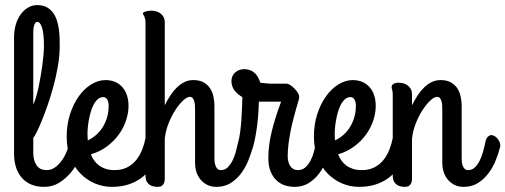

<svg xmlns="http://www.w3.org/2000/svg" viewBox="-20 -707 1987 755"><path d="M110.8 -295.9Q116.2 -306.2 121.3 -323.5Q126.5 -340.8 131.1 -361.8Q135.7 -382.8 139.6 -405.8Q143.6 -428.7 146.5 -450.7Q149.4 -472.7 151.1 -491.9Q152.8 -511.2 152.8 -524.9Q152.8 -574.7 145.5 -597.9Q138.2 -621.1 126 -621.1Q122.1 -621.1 119.1 -617.2Q116.2 -613.3 114.3 -607.2Q112.3 -601.1 111.6 -594Q110.8 -586.9 110.8 -581.1ZM252.9 -145Q255.9 -159.7 262 -166.3Q268.1 -172.9 275.1 -173.6Q282.2 -174.3 289.6 -170.2Q296.9 -166 302.2 -159.2Q307.6 -152.3 310.3 -143.8Q313 -135.3 311 -127Q304.2 -106.9 291.5 -80.1Q278.8 -53.2 259.3 -29.3Q239.7 -5.4 213.4 11.2Q187 27.8 152.8 27.8Q124 27.8 102.1 18.3Q80.1 8.8 65.2 -8.5Q50.3 -25.9 42.7 -50Q35.2 -74.2 35.2 -104V-559.1Q35.2 -586.9 42.2 -610.6Q49.3 -634.3 61.8 -651.1Q74.2 -668 90.8 -677.5Q107.4 -687 126 -687Q147.9 -687 163.1 -679Q178.2 -670.9 188 -657.7Q197.8 -644.5 203.4 -627.4Q209 -610.4 211.4 -592.5Q213.9 -574.7 214.4 -557.4Q214.8 -540 214.8 -525.9Q214.8 -489.3 208 -449Q201.2 -408.7 190.7 -369.6Q180.2 -330.6 167.7 -294.7Q155.3 -258.8 143.8 -231Q132.3 -203.1 123.3 -185.5Q114.3 -168 110.8 -165V-106.9Q110.8 -76.7 123.5 -57.4Q136.2 -38.1 164.1 -38.1Q181.2 -38.1 196 -48.6Q210.9 -59.1 222.4 -75Q233.9 -90.8 241.7 -109.6Q249.5 -128.4 252.9 -145Z M485.4 -291Q485.4 -263.2 475.8 -233.9Q466.3 -204.6 447.5 -178.5Q428.7 -152.3 401.1 -131.6Q373.5 -110.8 337.4 -100.1Q342.3 -87.4 350.3 -75.9Q358.4 -64.5 369.6 -56.2Q380.9 -47.9 395.8 -43Q410.6 -38.1 430.2 -38.1Q459.5 -38.1 480.5 -49.1Q501.5 -60.1 515.9 -78.1Q530.3 -96.2 539.1 -118.7Q547.9 -141.1 552.2 -164.1Q555.7 -180.7 566.2 -186.3Q576.7 -191.9 587.6 -189Q598.6 -186 606.7 -176.5Q614.7 -167 613.3 -153.8Q611.3 -138.7 606.7 -119.1Q602.1 -99.6 592.8 -79.6Q583.5 -59.6 569.1 -40.3Q554.7 -21 533.7 -5.9Q512.7 9.3 484.4 18.6Q456.1 27.8 419.4 27.8Q385.3 27.8 353.3 14.4Q321.3 1 296.6 -24.2Q272 -49.3 257.1 -86.2Q242.2 -123 242.2 -169.9Q242.2 -217.3 255.4 -258.1Q268.6 -298.8 290 -328.6Q311.5 -358.4 338.9 -375.2Q366.2 -392.1 395 -392.1Q416 -392.1 432.9 -384.8Q449.7 -377.4 461.4 -364Q473.1 -350.6 479.2 -332Q485.4 -313.5 485.4 -291ZM324.2 -172.9Q324.2 -168.5 324.7 -164.1Q325.2 -159.7 325.2 -154.8Q343.8 -163.6 358.9 -177.2Q374 -190.9 384.8 -208.5Q395.5 -226.1 401.4 -246.8Q407.2 -267.6 407.2 -290Q407.2 -306.6 401.6 -315.9Q396 -325.2 386.2 -325.2Q374 -325.2 364.5 -316.9Q355 -308.6 347.9 -295.2Q340.8 -281.7 336.2 -264.9Q331.5 -248 328.6 -231Q325.7 -213.9 324.7 -198.5Q323.7 -183.1 324.2 -172.9Z M552.2 -616.2Q552.2 -627 550.5 -633.3Q548.8 -639.6 547.1 -643.3Q545.4 -647 543.7 -649.2Q542 -651.4 542 -653.8Q542 -656.7 544.9 -658.7Q547.9 -660.6 552.7 -662.1Q557.6 -663.6 563.2 -664.3Q568.8 -665 574.2 -665Q599.1 -665 613.5 -652.1Q627.9 -639.2 627.9 -621.1V-293Q638.2 -314 650.1 -332Q662.1 -350.1 676 -363.5Q689.9 -377 705.8 -384.5Q721.7 -392.1 740.2 -392.1Q765.1 -392.1 781.2 -382.8Q797.4 -373.5 806.6 -358.9Q815.9 -344.2 819.6 -326.2Q823.2 -308.1 823.2 -291V-84Q823.2 -80.6 823.7 -73Q824.2 -65.4 826.7 -57.6Q829.1 -49.8 834.2 -43.9Q839.4 -38.1 849.1 -38.1Q864.3 -38.1 875.2 -48.8Q886.2 -59.6 894.3 -75.7Q902.3 -91.8 907.5 -110.6Q912.6 -129.4 916 -146Q918.9 -161.1 925 -168Q931.2 -174.8 938.2 -175.5Q945.3 -176.3 952.6 -171.9Q960 -167.5 965.3 -160.4Q970.7 -153.3 973.4 -144.5Q976.1 -135.7 974.1 -127.9Q967.3 -103 956.3 -75.7Q945.3 -48.3 928.2 -25.4Q911.1 -2.4 887.2 12.7Q863.3 27.8 831.1 27.8Q811 27.8 795.7 20.3Q780.3 12.7 769.3 0Q758.3 -12.7 752.7 -29.8Q747.1 -46.9 747.1 -65.9V-269Q747.1 -280.8 746.6 -291Q746.1 -301.3 743.9 -309.1Q741.7 -316.9 737.5 -321.5Q733.4 -326.2 726.1 -326.2Q715.3 -326.2 699.7 -311.5Q684.1 -296.9 668.9 -273.4Q653.8 -250 642.3 -220.5Q630.9 -190.9 627.9 -161.1V-15.1Q627.9 -7.8 627.7 -0.2Q627.4 7.3 624.8 13.4Q622.1 19.5 616.5 23.7Q610.8 27.8 600.1 27.8Q592.8 27.8 584.2 26.1Q575.7 24.4 568.6 19.8Q561.5 15.1 556.9 6.6Q552.2 -2 552.2 -16.1Z M1138.2 27.8Q1120.6 27.8 1102.3 22.5Q1084 17.1 1069.1 3.9Q1054.2 -9.3 1044.7 -31Q1035.2 -52.7 1035.2 -85.9Q1035.2 -134.3 1048.1 -188.2Q1061 -242.2 1085.4 -307.1H1009.3H998Q997.6 -292.5 996.3 -270Q995.1 -247.6 992.2 -222.2Q989.3 -196.8 984.6 -170.9Q980 -145 973.1 -123Q968.3 -107.4 957.8 -105Q947.3 -102.5 937 -108.6Q926.8 -114.7 920.4 -126.5Q914.1 -138.2 917.5 -150.9Q921.4 -166 924.3 -187.7Q927.2 -209.5 929 -233.6Q930.7 -257.8 931.6 -282Q932.6 -306.2 933.1 -325.2Q914.6 -335.4 902.3 -351.3Q890.1 -367.2 890.1 -389.2Q890.1 -399.4 894.3 -408Q898.4 -416.5 905.3 -422.6Q912.1 -428.7 921.4 -431.9Q930.7 -435.1 940.4 -435.1Q949.2 -435.1 958.7 -432.6Q968.3 -430.2 976.8 -423.8Q985.4 -417.5 992.2 -407.2Q999 -397 1003.4 -381.8Q1015.6 -380.4 1024.2 -379.6Q1032.7 -378.9 1038.6 -378.4Q1044.4 -377.9 1048.3 -377.9Q1052.2 -377.9 1056.2 -377.9H1108.4Q1112.8 -377.9 1121.3 -372.6Q1129.9 -367.2 1138.2 -358.6Q1146.5 -350.1 1152.1 -340.3Q1157.7 -330.6 1156.2 -321.8Q1156.2 -318.8 1152.8 -307.6Q1149.4 -296.4 1144.5 -279.3Q1139.6 -262.2 1133.8 -240Q1127.9 -217.8 1123 -193.4Q1118.2 -168.9 1114.7 -142.8Q1111.3 -116.7 1111.3 -91.8Q1111.3 -81.5 1113.8 -71.8Q1116.2 -62 1121.1 -54.4Q1126 -46.9 1133.5 -42.5Q1141.1 -38.1 1151.4 -38.1Q1168.5 -38.1 1180.7 -48.8Q1192.9 -59.6 1201.2 -75.7Q1209.5 -91.8 1214.6 -110.6Q1219.7 -129.4 1223.1 -146Q1226.1 -161.6 1232.9 -168.7Q1239.7 -175.8 1247.1 -175.8Q1252.9 -175.8 1259.3 -172.1Q1265.6 -168.5 1270.8 -162.6Q1275.9 -156.7 1279.1 -149.4Q1282.2 -142.1 1282.2 -134.8Q1282.2 -132.3 1281.7 -130.9Q1281.2 -129.4 1281.2 -127.9Q1274.4 -103 1263.4 -75.7Q1252.4 -48.3 1235.4 -25.4Q1218.3 -2.4 1194.3 12.7Q1170.4 27.8 1138.2 27.8Z M1457.5 -291Q1457.5 -263.2 1448 -233.9Q1438.5 -204.6 1419.7 -178.5Q1400.9 -152.3 1373.3 -131.6Q1345.7 -110.8 1309.6 -100.1Q1314.5 -87.4 1322.5 -75.9Q1330.6 -64.5 1341.8 -56.2Q1353 -47.9 1367.9 -43Q1382.8 -38.1 1402.3 -38.1Q1431.6 -38.1 1452.6 -49.1Q1473.6 -60.1 1488 -78.1Q1502.4 -96.2 1511.2 -118.7Q1520 -141.1 1524.4 -164.1Q1527.8 -180.7 1538.3 -186.3Q1548.8 -191.9 1559.8 -189Q1570.8 -186 1578.9 -176.5Q1586.9 -167 1585.4 -153.8Q1583.5 -138.7 1578.9 -119.1Q1574.2 -99.6 1564.9 -79.6Q1555.7 -59.6 1541.3 -40.3Q1526.9 -21 1505.9 -5.9Q1484.9 9.3 1456.5 18.6Q1428.2 27.8 1391.6 27.8Q1357.4 27.8 1325.4 14.4Q1293.5 1 1268.8 -24.2Q1244.1 -49.3 1229.2 -86.2Q1214.4 -123 1214.4 -169.9Q1214.4 -217.3 1227.5 -258.1Q1240.7 -298.8 1262.2 -328.6Q1283.7 -358.4 1311 -375.2Q1338.4 -392.1 1367.2 -392.1Q1388.2 -392.1 1405 -384.8Q1421.9 -377.4 1433.6 -364Q1445.3 -350.6 1451.4 -332Q1457.5 -313.5 1457.5 -291ZM1296.4 -172.9Q1296.4 -168.5 1296.9 -164.1Q1297.4 -159.7 1297.4 -154.8Q1315.9 -163.6 1331.1 -177.2Q1346.2 -190.9 1356.9 -208.5Q1367.7 -226.1 1373.5 -246.8Q1379.4 -267.6 1379.4 -290Q1379.4 -306.6 1373.8 -315.9Q1368.2 -325.2 1358.4 -325.2Q1346.2 -325.2 1336.7 -316.9Q1327.1 -308.6 1320.1 -295.2Q1313 -281.7 1308.3 -264.9Q1303.7 -248 1300.8 -231Q1297.9 -213.9 1296.9 -198.5Q1295.9 -183.1 1296.4 -172.9Z M1524.4 -333Q1524.4 -347.2 1522.2 -353.5Q1520 -359.9 1520 -365.2Q1520 -372.6 1527.8 -377.2Q1535.6 -381.8 1546.4 -381.8Q1571.3 -381.8 1585.7 -368.9Q1600.1 -356 1600.1 -337.9V-293Q1610.4 -314 1622.3 -332Q1634.3 -350.1 1648.2 -363.5Q1662.1 -377 1678 -384.5Q1693.8 -392.1 1712.4 -392.1Q1737.3 -392.1 1753.4 -382.8Q1769.5 -373.5 1778.8 -358.9Q1788.1 -344.2 1791.7 -326.2Q1795.4 -308.1 1795.4 -291V-84Q1795.4 -80.6 1795.9 -73Q1796.4 -65.4 1798.8 -57.6Q1801.3 -49.8 1806.4 -43.9Q1811.5 -38.1 1821.3 -38.1Q1836.4 -38.1 1847.4 -48.8Q1858.4 -59.6 1866.5 -75.7Q1874.5 -91.8 1879.6 -110.6Q1884.8 -129.4 1888.2 -146Q1891.1 -161.6 1897.9 -168.7Q1904.8 -175.8 1912.1 -175.8Q1918 -175.8 1924.3 -172.1Q1930.7 -168.5 1935.8 -162.6Q1940.9 -156.7 1944.1 -149.4Q1947.3 -142.1 1947.3 -134.8Q1947.3 -133.8 1947.3 -132.3Q1947.3 -130.9 1946.3 -127.9Q1939.9 -103 1929 -75.7Q1918 -48.3 1900.6 -25.4Q1883.3 -2.4 1859.4 12.7Q1835.4 27.8 1803.2 27.8Q1783.2 27.8 1767.8 20.3Q1752.4 12.7 1741.5 0Q1730.5 -12.7 1724.9 -29.8Q1719.2 -46.9 1719.2 -65.9V-269Q1719.2 -280.8 1718.8 -291Q1718.3 -301.3 1716.1 -309.1Q1713.9 -316.9 1709.7 -321.5Q1705.6 -326.2 1698.2 -326.2Q1687.5 -326.2 1671.9 -311.5Q1656.2 -296.9 1641.1 -273.4Q1626 -250 1614.5 -220.5Q1603 -190.9 1600.1 -161.1V-15.1Q1600.1 -7.8 1599.9 -0.2Q1599.6 7.3 1596.9 13.4Q1594.2 19.5 1588.6 23.7Q1583 27.8 1572.3 27.8Q1564.9 27.8 1556.4 26.1Q1547.9 24.4 1540.8 19.8Q1533.7 15.1 1529.1 6.6Q1524.4 -2 1524.4 -16.1Z"/></svg>

Font: Grand Hotel
Style: Regular
Weight: 400
Designer: Brian J. Bonislawsky & Jim Lyles for Astigmatic (AOETI)
Foundry: Astigmatic (AOETI)
Version: Version 001.000